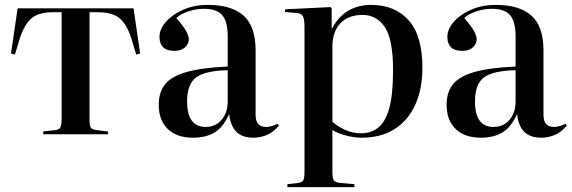

<svg xmlns="http://www.w3.org/2000/svg" viewBox="-20 -549 2337 785"><path d="M157 0V-12L207 -17Q222 -19 227 -28.5Q232 -38 232 -65V-499H197Q133 -499 104 -470Q75 -441 58 -382L41 -326L25 -330L52 -515H526L553 -330L537 -326L520 -382Q503 -441 474 -470Q445 -499 379 -499H346V-61Q346 -38 350.5 -29Q355 -20 370 -18L422 -11V0Z M769 14Q703 14 666 -21.5Q629 -57 629 -121Q629 -172 655 -204.5Q681 -237 742.5 -254.5Q804 -272 911 -277V-401Q911 -461 888.5 -487Q866 -513 814 -513Q782 -513 750 -502.5Q718 -492 701 -475Q731 -441 741.5 -421Q752 -401 752 -388Q752 -370 736.5 -355.5Q721 -341 693 -341Q662 -341 647 -356Q632 -371 632 -398Q632 -430 658.5 -460Q685 -490 729.5 -509.5Q774 -529 829 -529Q927 -529 976 -485Q1025 -441 1025 -343V-80Q1025 -53 1036.5 -41.5Q1048 -30 1067 -30Q1090 -30 1115 -43L1120 -35Q1096 -7 1069.5 3.5Q1043 14 1017 14Q970 14 946 -10.5Q922 -35 917 -83Q893 -29 857.5 -7.5Q822 14 769 14ZM821 -30Q861 -30 886 -59Q911 -88 911 -135V-262Q820 -260 782.5 -233Q745 -206 745 -134Q745 -30 821 -30Z M1155 216V204L1199 199Q1214 197 1219.5 189Q1225 181 1225 153V-435Q1225 -471 1218.5 -483Q1212 -495 1190 -496L1145 -500L1146 -511L1331 -520L1336 -515V-433H1338Q1364 -482 1404.5 -505.5Q1445 -529 1497 -529Q1594 -529 1650.5 -466.5Q1707 -404 1707 -272Q1707 -186 1678.5 -122Q1650 -58 1594.5 -22Q1539 14 1458 14Q1429 14 1396 5.5Q1363 -3 1339 -17V153Q1339 178 1344.5 187.5Q1350 197 1372 199L1429 204V216ZM1456 -4Q1496 -4 1525.5 -26.5Q1555 -49 1571 -105Q1587 -161 1587 -263Q1587 -388 1553.5 -438Q1520 -488 1462 -488Q1405 -488 1372 -454Q1339 -420 1339 -357V-51Q1359 -33 1390 -18.5Q1421 -4 1456 -4Z M1946 14Q1880 14 1843 -21.5Q1806 -57 1806 -121Q1806 -172 1832 -204.5Q1858 -237 1919.5 -254.5Q1981 -272 2088 -277V-401Q2088 -461 2065.5 -487Q2043 -513 1991 -513Q1959 -513 1927 -502.5Q1895 -492 1878 -475Q1908 -441 1918.5 -421Q1929 -401 1929 -388Q1929 -370 1913.5 -355.5Q1898 -341 1870 -341Q1839 -341 1824 -356Q1809 -371 1809 -398Q1809 -430 1835.5 -460Q1862 -490 1906.5 -509.5Q1951 -529 2006 -529Q2104 -529 2153 -485Q2202 -441 2202 -343V-80Q2202 -53 2213.5 -41.5Q2225 -30 2244 -30Q2267 -30 2292 -43L2297 -35Q2273 -7 2246.5 3.5Q2220 14 2194 14Q2147 14 2123 -10.5Q2099 -35 2094 -83Q2070 -29 2034.5 -7.5Q1999 14 1946 14ZM1998 -30Q2038 -30 2063 -59Q2088 -88 2088 -135V-262Q1997 -260 1959.5 -233Q1922 -206 1922 -134Q1922 -30 1998 -30Z"/></svg>

Font: Literata 72pt Medium
Style: Regular
Weight: 500
Designer: Latin by Veronika Burian and Jose Scaglione. Greek by Irene Vlachou. Cyrillic by Vera Evstafieva.
Foundry: TypeTogether
Version: Version 3.002